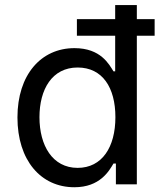

<svg xmlns="http://www.w3.org/2000/svg" viewBox="-20 -748 652 779"><path d="M281.7 11.7C385.7 11.7 422.4 -54.2 440.4 -84.5H450.2V0H535.2V-603H607.4V-670.4H535.2V-727.5H447.3V-670.4H292V-603H447.3V-458.5H440.4C422.4 -487.3 388.7 -552.7 282.2 -552.7C146 -552.7 50.8 -444.3 50.8 -271.5C50.8 -97.7 145.5 11.7 281.7 11.7ZM294.9 -66.9C192.9 -66.9 140.1 -157.7 140.1 -272.5C140.1 -385.7 191.4 -474.1 294.9 -474.1C395.5 -474.1 448.2 -393.1 448.2 -272.5C448.2 -150.9 394 -66.9 294.9 -66.9Z"/></svg>

Font: Raveo
Style: Regular
Weight: 400
Designer: Jakub Foglar, Rasmus Andersson (Inter)
Foundry: Jakubfoglar.com
Version: Version 1.100;Glyphs 3.2.3 (3260)